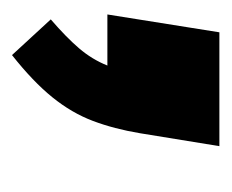

<svg xmlns="http://www.w3.org/2000/svg" viewBox="-52 -170 377 312"><g transform="rotate(90 136.0 -13.5)"><path d="M69 155 11 92Q40 67 58 46Q76 25 86 0H3L32 -182H217L196 -53Q189 -11 176 23.5Q163 58 137.5 89.5Q112 121 69 155Z"/></g></svg>

Font: Mulish Black
Style: Italic
Weight: 900
Italic angle: -9°
Designer: Vernon Adams
Foundry: Vernon Adams
Version: Version 3.603; ttfautohint (v1.8.3)